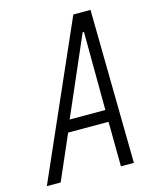

<svg xmlns="http://www.w3.org/2000/svg" viewBox="-133 -759 664 831"><g transform="rotate(-15 199.0 -344.0)"><path d="M-27 0 276 -688H353L363 0H305L303 -200H122L35 0ZM143 -253H303L301 -603H295Z"/></g></svg>

Font: Saira Condensed Light
Style: Italic
Weight: 300
Width: 3
Italic angle: -12°
Designer: Hector Gatti with collaboration of the Omnibus-Type team
Foundry: Omnibus-Type
Version: Version 1.101